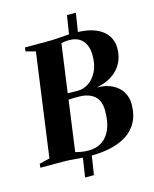

<svg xmlns="http://www.w3.org/2000/svg" viewBox="-164 -963 955 1187"><g transform="rotate(-15 313.0 -369.5)"><path d="M299.5 9.5Q268 9.5 238 7.2Q208 5 179.2 2.5Q150.5 0 122.5 0H-21.5L-19 -24.5L47.5 -41L138 -702L75.5 -718.5L79 -743H227Q258 -743 283.8 -745Q309.5 -747 336.8 -749Q364 -751 398.5 -751Q463 -751 507.2 -737.8Q551.5 -724.5 578.2 -702Q605 -679.5 617 -652Q629 -624.5 629.5 -595Q630 -513 581.5 -459.5Q533 -406 443.5 -389Q502 -388.5 542.5 -368Q583 -347.5 604.2 -313Q625.5 -278.5 625.5 -234Q625.5 -169 601.2 -122.5Q577 -76 533.2 -47Q489.5 -18 430 -4.2Q370.5 9.5 299.5 9.5ZM327 -400Q362.5 -400 395.2 -421.5Q428 -443 449.2 -485.2Q470.5 -527.5 470 -588.5Q470 -628.5 456.5 -657.2Q443 -686 417.5 -701Q392 -716 356 -716Q348 -716 339 -715.5Q330 -715 320.8 -713.5Q311.5 -712 303.5 -709.5L261 -401Q274.5 -400.5 291.5 -400.2Q308.5 -400 327 -400ZM295 -25.5Q346 -25.5 382.2 -50Q418.5 -74.5 437.8 -121.8Q457 -169 456.5 -237Q456.5 -302.5 420 -332.8Q383.5 -363 322 -363Q299.5 -363 284.2 -362.8Q269 -362.5 256 -361.5L211.5 -37.5Q224.5 -34 238 -31.2Q251.5 -28.5 265.8 -27Q280 -25.5 295 -25.5ZM230 130 252 -15H309L286.5 130ZM359.5 -728 381.5 -869H438.5L416.5 -728Z"/></g></svg>

Font: Merriweather 120pt ExtraBold
Style: Italic
Weight: 800
Italic angle: -7.8°
Version: Version 2.101